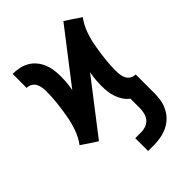

<svg xmlns="http://www.w3.org/2000/svg" viewBox="-215 -624 931 931"><g transform="rotate(-45 250.0 -159.0)"><path d="M240 209V121H280Q297 121 313.5 115Q330 109 340.5 96Q351 83 355 66Q359 49 359 32V-31Q343 -43 332 -59.5Q321 -76 314.5 -95Q308 -114 305.5 -134Q303 -154 303 -174Q303 -195 305 -217Q307 -239 311 -260L105 7L65 -19L25 -46Q48 -77 61 -114Q74 -151 80.5 -189Q87 -227 91.5 -265.5Q96 -304 96 -343Q96 -357 94 -371Q92 -385 85.5 -397.5Q79 -410 66.5 -417Q54 -424 40 -424V-520Q62 -520 84 -515.5Q106 -511 125.5 -500Q145 -489 159.5 -471.5Q174 -454 182.5 -433.5Q191 -413 194 -391Q197 -369 197 -346Q197 -325 195 -303Q193 -281 189 -260L395 -527L435 -501L475 -474Q452 -443 439 -406Q426 -369 419.5 -331Q413 -293 408.5 -254.5Q404 -216 404 -177Q404 -163 406 -149Q408 -135 414.5 -122.5Q421 -110 433.5 -103Q446 -96 460 -96V32Q460 56 456 79.5Q452 103 441 124.5Q430 146 412.5 163Q395 180 373.5 190Q352 200 328 204.5Q304 209 280 209Z"/></g></svg>

Font: Iosevka Curly Slab
Style: Bold
Weight: 700
Monospace: yes
Designer: Belleve Invis
Foundry: Belleve Invis
Version: Version 22.1.2; ttfautohint (v1.8.4)